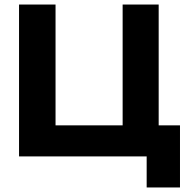

<svg xmlns="http://www.w3.org/2000/svg" viewBox="-20 -690 847 847"><path d="M64 0H627V137H774V-137H680V-670H521V-137H225V-670H64Z"/></svg>

Font: LT Wave Text Black
Style: Regular
Weight: 900
Designer: Daniel Lyons
Version: Version 2.5 (Glyphs App)